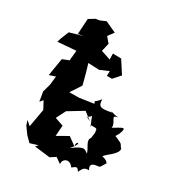

<svg xmlns="http://www.w3.org/2000/svg" viewBox="-214 -905 965 1041"><g transform="rotate(30 268.0 -385.0)"><path d="M330 -528 368 -571 318 -648 266 -649 267 -612 207 -632 219 -683 191 -716 218 -752 149 -784 115 -769 90 -765 54 -743 48 -646 82 -652 1 -629 -19 -580 -27 -554 87 -563 81 -500 41 -484 23 -374 61 -387 55 -332 41 -282 51 -223 67 -242 92 -195 72 -82 45 -106 54 -77 85 -34 117 -2 166 -17 152 -2 249 10 282 -11 317 14C312 -19 352 -41 379 -1C401 -17 407 -25 422 1C435 -21 436 -37 470 -36C466 -46 444 -75 503 -80C516 -77 518 -98 545 -131C522 -100 549 -127 495 -138C504 -157 569 -191 563 -224C541 -248 563 -243 508 -266C493 -270 510 -270 521 -312C526 -339 509 -325 461 -297C468 -335 414 -357 465 -363C425 -365 382 -389 423 -370C353 -355 341 -362 340 -406C303 -358 307 -392 315 -363L229 -350L166 -349L210 -416C199 -457 189 -499 176 -538L245 -535L299 -558L298 -528ZM392 -193C372 -170 408 -139 415 -109C393 -120 393 -143 319 -88C378 -155 322 -139 339 -107L287 -145L220 -107L225 -174L172 -192L202 -251L293 -306L344 -267C297 -292 322 -275 337 -300C359 -238 373 -227 353 -253C406 -255 391 -251 397 -228Z"/></g></svg>

Font: Asimov Aggro
Style: Medium
Weight: 500
Designer: Google
Version: Version 2.000980; 2014